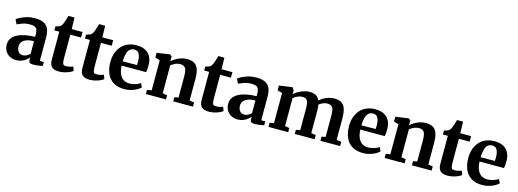

<svg xmlns="http://www.w3.org/2000/svg" viewBox="-5 -1553 6519 2418"><g transform="rotate(15 3254.0 -343.5)"><path d="M184.5 11Q140 11 102.5 -7.8Q65 -26.5 42.5 -63Q20 -99.5 20 -152.5Q20 -199.5 45.8 -233.8Q71.5 -268 116 -290Q160.5 -312 218.5 -323Q276.5 -334 341 -334.5V-364.5Q341 -401.5 332.8 -424.5Q324.5 -447.5 302.2 -458.2Q280 -469 238.5 -469Q182.5 -469 140 -453.2Q97.5 -437.5 73.5 -426L44.5 -485Q57.5 -496 91 -514Q124.5 -532 173 -546.5Q221.5 -561 278 -561Q351.5 -561 394.8 -539.5Q438 -518 457 -474.2Q476 -430.5 476 -362.5V-57L528.5 -56V-5.5Q517 -3 496.2 0.5Q475.5 4 451.5 6.8Q427.5 9.5 407 9.5Q373.5 9.5 360.8 -0.2Q348 -10 348 -40V-69Q336.5 -53.5 313.2 -34.8Q290 -16 257.5 -2.5Q225 11 184.5 11ZM250 -70Q271.5 -70 297 -82Q322.5 -94 341 -112V-278Q281 -277.5 243 -262.5Q205 -247.5 187 -222.8Q169 -198 169 -167.5Q169 -136 179.5 -114.2Q190 -92.5 208.2 -81.2Q226.5 -70 250 -70Z M739 10Q678 10 647.8 -18.2Q617.5 -46.5 617.5 -110V-476H553V-527Q564 -531 576.2 -534.5Q588.5 -538 599 -541.8Q609.5 -545.5 615.5 -551Q622.5 -557 627.8 -563.8Q633 -570.5 637.2 -579Q641.5 -587.5 646 -598.5Q651 -611 656.8 -628.5Q662.5 -646 668.2 -664.5Q674 -683 678 -698H756.5L760.5 -548H901.5V-476H761.5V-187Q761.5 -137 765.5 -114Q769.5 -91 780.5 -85Q791.5 -79 813 -79Q836.5 -79 861.5 -85Q886.5 -91 902 -97L920.5 -45.5Q904 -32 875.5 -19.5Q847 -7 811.8 1.5Q776.5 10 739 10Z M1138.5 10Q1077.5 10 1047.2 -18.2Q1017 -46.5 1017 -110V-476H952.5V-527Q963.5 -531 975.8 -534.5Q988 -538 998.5 -541.8Q1009 -545.5 1015 -551Q1022 -557 1027.2 -563.8Q1032.5 -570.5 1036.8 -579Q1041 -587.5 1045.5 -598.5Q1050.5 -611 1056.2 -628.5Q1062 -646 1067.8 -664.5Q1073.5 -683 1077.5 -698H1156L1160 -548H1301V-476H1161V-187Q1161 -137 1165 -114Q1169 -91 1180 -85Q1191 -79 1212.5 -79Q1236 -79 1261 -85Q1286 -91 1301.5 -97L1320 -45.5Q1303.5 -32 1275 -19.5Q1246.5 -7 1211.2 1.5Q1176 10 1138.5 10Z M1596.5 11Q1506.5 11 1449.2 -25Q1392 -61 1364.8 -125.2Q1337.5 -189.5 1337.5 -273.5Q1337.5 -341 1357 -394.8Q1376.5 -448.5 1411.8 -486Q1447 -523.5 1495.8 -543.2Q1544.5 -563 1603.5 -563Q1704 -563 1757.5 -511Q1811 -459 1813 -364Q1813 -331 1811.2 -307.2Q1809.5 -283.5 1805.5 -266.5H1486Q1488 -221 1498.5 -185.2Q1509 -149.5 1527.8 -124.5Q1546.5 -99.5 1574 -86.8Q1601.5 -74 1638 -74Q1677.5 -74 1718 -87.5Q1758.5 -101 1780.5 -117L1803.5 -66.5Q1788 -49.5 1756 -31.5Q1724 -13.5 1682.2 -1.2Q1640.5 11 1596.5 11ZM1485.5 -322 1671 -323.5Q1671.5 -334.5 1672.2 -346Q1673 -357.5 1673 -368.5Q1673 -430 1654.5 -466.8Q1636 -503.5 1588.5 -503.5Q1567 -503.5 1548.8 -494.8Q1530.5 -486 1516.8 -465.8Q1503 -445.5 1495 -410.2Q1487 -375 1485.5 -322Z M1932.5 -64V-455.5L1870 -474.5V-536.5L2035 -560.5H2041L2065 -541.5V-503L2064 -477Q2085 -497.5 2116.2 -516.5Q2147.5 -535.5 2185.2 -548Q2223 -560.5 2263.5 -560.5Q2322.5 -560.5 2358.5 -538.8Q2394.5 -517 2411 -469.2Q2427.5 -421.5 2427.5 -344.5V-63.5L2487.5 -54.5V0H2230.5V-54L2283 -63.5V-341.5Q2283 -389.5 2275 -419Q2267 -448.5 2247.8 -462.2Q2228.5 -476 2195 -476Q2171 -476 2149.2 -468.5Q2127.5 -461 2109 -450Q2090.5 -439 2076.5 -428.5V-64L2136 -54V0H1874.5V-54Z M2693 10Q2632 10 2601.8 -18.2Q2571.5 -46.5 2571.5 -110V-476H2507V-527Q2518 -531 2530.2 -534.5Q2542.5 -538 2553 -541.8Q2563.5 -545.5 2569.5 -551Q2576.5 -557 2581.8 -563.8Q2587 -570.5 2591.2 -579Q2595.5 -587.5 2600 -598.5Q2605 -611 2610.8 -628.5Q2616.5 -646 2622.2 -664.5Q2628 -683 2632 -698H2710.5L2714.5 -548H2855.5V-476H2715.5V-187Q2715.5 -137 2719.5 -114Q2723.5 -91 2734.5 -85Q2745.5 -79 2767 -79Q2790.5 -79 2815.5 -85Q2840.5 -91 2856 -97L2874.5 -45.5Q2858 -32 2829.5 -19.5Q2801 -7 2765.8 1.5Q2730.5 10 2693 10Z M3071.5 11Q3027 11 2989.5 -7.8Q2952 -26.5 2929.5 -63Q2907 -99.5 2907 -152.5Q2907 -199.5 2932.8 -233.8Q2958.5 -268 3003 -290Q3047.5 -312 3105.5 -323Q3163.5 -334 3228 -334.5V-364.5Q3228 -401.5 3219.8 -424.5Q3211.5 -447.5 3189.2 -458.2Q3167 -469 3125.5 -469Q3069.5 -469 3027 -453.2Q2984.5 -437.5 2960.5 -426L2931.5 -485Q2944.5 -496 2978 -514Q3011.5 -532 3060 -546.5Q3108.5 -561 3165 -561Q3238.5 -561 3281.8 -539.5Q3325 -518 3344 -474.2Q3363 -430.5 3363 -362.5V-57L3415.5 -56V-5.5Q3404 -3 3383.2 0.5Q3362.5 4 3338.5 6.8Q3314.5 9.5 3294 9.5Q3260.5 9.5 3247.8 -0.2Q3235 -10 3235 -40V-69Q3223.5 -53.5 3200.2 -34.8Q3177 -16 3144.5 -2.5Q3112 11 3071.5 11ZM3137 -70Q3158.5 -70 3184 -82Q3209.5 -94 3228 -112V-278Q3168 -277.5 3130 -262.5Q3092 -247.5 3074 -222.8Q3056 -198 3056 -167.5Q3056 -136 3066.5 -114.2Q3077 -92.5 3095.2 -81.2Q3113.5 -70 3137 -70Z M3472.5 0V-54L3527.5 -64V-455.5L3464.5 -474.5V-536.5L3630 -560.5L3641.5 -557L3659.5 -524L3659 -476.5Q3680.5 -498.5 3715 -517.5Q3749.5 -536.5 3787.5 -548.5Q3825.5 -560.5 3856.5 -560.5Q3911 -560.5 3943.8 -541.2Q3976.5 -522 3993 -482.5Q4013.5 -503 4044 -520.8Q4074.5 -538.5 4110.5 -549.5Q4146.5 -560.5 4183 -560.5Q4227.5 -560.5 4258.2 -547.8Q4289 -535 4308 -508.8Q4327 -482.5 4335.5 -441.2Q4344 -400 4344 -342.5V-64L4407 -54V0H4150V-54L4200.5 -64V-339Q4200.5 -387 4193.5 -417.2Q4186.5 -447.5 4168 -461.8Q4149.5 -476 4115 -476Q4095 -476 4074.8 -469.8Q4054.5 -463.5 4036.8 -453.8Q4019 -444 4006.5 -434Q4009 -421.5 4010.5 -407Q4012 -392.5 4012.8 -376.5Q4013.5 -360.5 4013.5 -343.5V-64L4074 -54V0H3815.5V-54L3869.5 -64V-341.5Q3869.5 -389 3863 -418.8Q3856.5 -448.5 3839.2 -462.2Q3822 -476 3788 -476Q3754.5 -476 3723.5 -461Q3692.5 -446 3671.5 -429V-64L3729.5 -54V0Z M4708.5 11Q4618.5 11 4561.2 -25Q4504 -61 4476.8 -125.2Q4449.5 -189.5 4449.5 -273.5Q4449.5 -341 4469 -394.8Q4488.5 -448.5 4523.8 -486Q4559 -523.5 4607.8 -543.2Q4656.5 -563 4715.5 -563Q4816 -563 4869.5 -511Q4923 -459 4925 -364Q4925 -331 4923.2 -307.2Q4921.5 -283.5 4917.5 -266.5H4598Q4600 -221 4610.5 -185.2Q4621 -149.5 4639.8 -124.5Q4658.5 -99.5 4686 -86.8Q4713.5 -74 4750 -74Q4789.5 -74 4830 -87.5Q4870.5 -101 4892.5 -117L4915.5 -66.5Q4900 -49.5 4868 -31.5Q4836 -13.5 4794.2 -1.2Q4752.5 11 4708.5 11ZM4597.5 -322 4783 -323.5Q4783.5 -334.5 4784.2 -346Q4785 -357.5 4785 -368.5Q4785 -430 4766.5 -466.8Q4748 -503.5 4700.5 -503.5Q4679 -503.5 4660.8 -494.8Q4642.5 -486 4628.8 -465.8Q4615 -445.5 4607 -410.2Q4599 -375 4597.5 -322Z M5044.5 -64V-455.5L4982 -474.5V-536.5L5147 -560.5H5153L5177 -541.5V-503L5176 -477Q5197 -497.5 5228.2 -516.5Q5259.5 -535.5 5297.2 -548Q5335 -560.5 5375.5 -560.5Q5434.5 -560.5 5470.5 -538.8Q5506.5 -517 5523 -469.2Q5539.5 -421.5 5539.5 -344.5V-63.5L5599.5 -54.5V0H5342.5V-54L5395 -63.5V-341.5Q5395 -389.5 5387 -419Q5379 -448.5 5359.8 -462.2Q5340.5 -476 5307 -476Q5283 -476 5261.2 -468.5Q5239.5 -461 5221 -450Q5202.5 -439 5188.5 -428.5V-64L5248 -54V0H4986.5V-54Z M5805 10Q5744 10 5713.8 -18.2Q5683.5 -46.5 5683.5 -110V-476H5619V-527Q5630 -531 5642.2 -534.5Q5654.5 -538 5665 -541.8Q5675.5 -545.5 5681.5 -551Q5688.5 -557 5693.8 -563.8Q5699 -570.5 5703.2 -579Q5707.5 -587.5 5712 -598.5Q5717 -611 5722.8 -628.5Q5728.5 -646 5734.2 -664.5Q5740 -683 5744 -698H5822.5L5826.5 -548H5967.5V-476H5827.5V-187Q5827.5 -137 5831.5 -114Q5835.5 -91 5846.5 -85Q5857.5 -79 5879 -79Q5902.5 -79 5927.5 -85Q5952.5 -91 5968 -97L5986.5 -45.5Q5970 -32 5941.5 -19.5Q5913 -7 5877.8 1.5Q5842.5 10 5805 10Z M6263 11Q6173 11 6115.8 -25Q6058.5 -61 6031.2 -125.2Q6004 -189.5 6004 -273.5Q6004 -341 6023.5 -394.8Q6043 -448.5 6078.2 -486Q6113.5 -523.5 6162.2 -543.2Q6211 -563 6270 -563Q6370.5 -563 6424 -511Q6477.5 -459 6479.5 -364Q6479.5 -331 6477.8 -307.2Q6476 -283.5 6472 -266.5H6152.5Q6154.5 -221 6165 -185.2Q6175.5 -149.5 6194.2 -124.5Q6213 -99.5 6240.5 -86.8Q6268 -74 6304.5 -74Q6344 -74 6384.5 -87.5Q6425 -101 6447 -117L6470 -66.5Q6454.5 -49.5 6422.5 -31.5Q6390.5 -13.5 6348.8 -1.2Q6307 11 6263 11ZM6152 -322 6337.5 -323.5Q6338 -334.5 6338.8 -346Q6339.5 -357.5 6339.5 -368.5Q6339.5 -430 6321 -466.8Q6302.5 -503.5 6255 -503.5Q6233.5 -503.5 6215.2 -494.8Q6197 -486 6183.2 -465.8Q6169.5 -445.5 6161.5 -410.2Q6153.5 -375 6152 -322Z"/></g></svg>

Font: Merriweather 36pt
Style: Bold
Weight: 700
Designer: Eben Sorkin
Foundry: Eben Sorkin
Version: Version 2.100